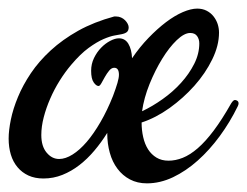

<svg xmlns="http://www.w3.org/2000/svg" viewBox="-56 -407 569 442"><path d="M491.2 -162.1Q473.6 -126 450 -93.8Q426.3 -61.5 399.2 -37.4Q372.1 -13.2 342.3 1Q312.5 15.1 282.2 15.1Q260.3 15.1 243.2 6.1Q226.1 -2.9 214.4 -18.6Q202.6 -34.2 196.8 -55.2Q190.9 -76.2 190.9 -100.1V-101.1Q177.2 -79.1 161.1 -60.1Q145 -41 126.7 -26.9Q108.4 -12.7 87.6 -4.4Q66.9 3.9 43.9 3.9Q24.4 3.9 9.5 -2.9Q-5.4 -9.8 -15.6 -22Q-25.9 -34.2 -31 -51Q-36.1 -67.9 -36.1 -87.9Q-36.1 -106.9 -31 -131.8Q-25.9 -156.7 -14.6 -183.8Q-3.4 -210.9 15.1 -238.5Q33.7 -266.1 60.8 -291Q87.9 -315.9 124 -336.2Q160.2 -356.4 207 -369.1H210.9Q217.3 -369.1 222.7 -366.7Q228 -364.3 231.9 -360.4Q235.8 -356.4 238 -352.1Q240.2 -347.7 240.2 -344.2Q240.2 -336.4 235.8 -333Q231.4 -329.6 223.1 -328.1Q218.8 -327.1 208.3 -325.4Q197.8 -323.7 182.4 -317.1Q167 -310.5 147.9 -296.6Q128.9 -282.7 107.9 -257.8Q93.8 -241.2 81.3 -221.2Q68.8 -201.2 59.6 -179.9Q50.3 -158.7 44.7 -137.2Q39.1 -115.7 39.1 -96.2Q39.1 -70.3 51.3 -55.7Q63.5 -41 80.1 -41Q94.7 -41 111.1 -51.3Q127.4 -61.5 143.6 -80.3Q159.7 -99.1 175.3 -126Q190.9 -152.8 204.1 -186Q210.9 -204.1 214.4 -216.1Q217.8 -228 217.8 -234.9Q217.8 -251 207 -251Q200.7 -251 195.3 -244.4Q189.9 -237.8 185.5 -230Q181.2 -222.2 177.5 -215.6Q173.8 -209 170.9 -209Q165.5 -209 159.7 -217.3Q153.8 -225.6 153.8 -244.1Q153.8 -259.8 160.4 -273.4Q167 -287.1 176.8 -297.1Q186.5 -307.1 197.8 -313Q209 -318.8 217.8 -318.8Q231.9 -318.8 239.5 -306.2Q247.1 -293.5 248 -272.9Q265.6 -298.8 285.9 -319.8Q306.2 -340.8 326.2 -356Q346.2 -371.1 365 -379.2Q383.8 -387.2 397.9 -387.2Q410.2 -387.2 419.7 -382.3Q429.2 -377.4 435.5 -369.4Q441.9 -361.3 445.1 -351.6Q448.2 -341.8 448.2 -332Q448.2 -302.2 432.6 -270.3Q417 -238.3 391.6 -209.7Q366.2 -181.2 334.5 -158.4Q302.7 -135.7 270 -125Q270 -106.9 273.7 -91.1Q277.3 -75.2 284.9 -63.2Q292.5 -51.3 304.2 -44.2Q315.9 -37.1 332 -37.1Q348.1 -37.1 364.7 -43.7Q381.3 -50.3 399.2 -65.7Q417 -81.1 436 -106.4Q455.1 -131.8 476.1 -168.9Q481 -176.8 484.9 -176.8Q487.8 -176.8 490.5 -174.8Q493.2 -172.9 493.2 -168.9Q493.2 -166 491.2 -162.1ZM381.8 -331.1Q368.2 -331.1 350.8 -314.5Q333.5 -297.9 317.4 -271.7Q301.3 -245.6 288.3 -213.6Q275.4 -181.6 271 -150.9Q294.9 -162.1 318.6 -179Q342.3 -195.8 360.8 -216.3Q379.4 -236.8 391.1 -260Q402.8 -283.2 402.8 -307.1Q402.8 -316.9 397.7 -324Q392.6 -331.1 381.8 -331.1Z"/></svg>

Font: Mervale Script
Style: Regular
Weight: 400
Designer: Astigmatic (AOETI)
Foundry: Astigmatic (AOETI)
Version: Version 1.000